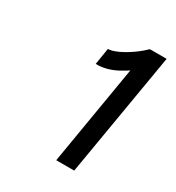

<svg xmlns="http://www.w3.org/2000/svg" viewBox="-113 -872 517 564"><g transform="rotate(30 145.5 -590.0)"><path d="M159 -380 224 -767 235 -800H291L220 -380ZM118 -683 127 -739Q140 -739 159.5 -748Q179 -757 199 -771Q219 -785 234 -800L269 -758Q226 -721 189.5 -701.5Q153 -682 118 -683Z"/></g></svg>

Font: Figtree Light Light
Style: Italic
Weight: 300
Italic angle: -9.5°
Version: Version 2.000